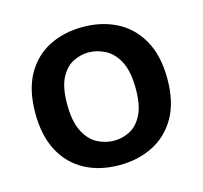

<svg xmlns="http://www.w3.org/2000/svg" viewBox="-85 -630 778 737"><g transform="rotate(-15 304.0 -261.5)"><path d="M304 13Q226 13 167 -18.5Q108 -50 75 -111.5Q42 -173 42 -263Q42 -355 76 -415.5Q110 -476 169 -506Q228 -536 303 -536Q379 -536 438.5 -505Q498 -474 532 -412.5Q566 -351 566 -260Q566 -168 531.5 -107.5Q497 -47 437.5 -17Q378 13 304 13ZM308 -83Q340 -83 370 -98Q400 -113 419.5 -150.5Q439 -188 439 -254Q439 -323 418.5 -362.5Q398 -402 365.5 -419Q333 -436 299 -436Q268 -436 238 -421Q208 -406 188.5 -369Q169 -332 169 -265Q169 -197 189 -157Q209 -117 241 -100Q273 -83 308 -83Z"/></g></svg>

Font: Bricolage Grotesque 10pt SemiBold
Style: Regular
Weight: 600
Designer: Mathieu Triay
Foundry: Atelier Triay
Version: Version 1.000; ttfautohint (v1.8.4.7-5d5b);gftools[0.9.29]